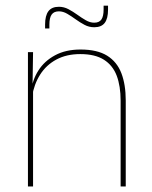

<svg xmlns="http://www.w3.org/2000/svg" viewBox="-20 -674 548 694"><path d="M416 0V-310Q416 -363 401.8 -400.5Q387.5 -438 355.5 -458.2Q323.5 -478.5 270 -478.5Q220.5 -478.5 183.8 -458.8Q147 -439 125 -404.2Q103 -369.5 96 -325L87 -344H92.5Q97 -385 118.8 -419.2Q140.5 -453.5 179 -474.2Q217.5 -495 271 -495Q331.5 -495 367.2 -472.8Q403 -450.5 418.8 -409.2Q434.5 -368 434.5 -311V0ZM81 0V-485.5H99.5L97.5 -358.5H99.5V0ZM320.5 -575.5Q302 -575.5 285.5 -584.2Q269 -593 253.5 -604.2Q238 -615.5 223 -624.2Q208 -633 193 -633Q175 -633 166.8 -621.5Q158.5 -610 158.5 -585V-571H143V-585.5Q143 -617.5 155 -633.5Q167 -649.5 193 -649.5Q211 -649.5 227.5 -640.8Q244 -632 259.5 -620.8Q275 -609.5 290.2 -600.8Q305.5 -592 320.5 -592Q338.5 -592 346.5 -603.5Q354.5 -615 354.5 -640V-653.5H370.5V-639Q370.5 -607 358.5 -591.2Q346.5 -575.5 320.5 -575.5Z"/></svg>

Font: Anek Odia Thin
Style: Regular
Weight: 250
Version: Version 1.003